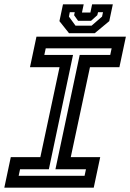

<svg xmlns="http://www.w3.org/2000/svg" viewBox="-37 -870 604 890"><path d="M-17 0 13 -141.5H150L239 -558.5H102L132 -700H546.5L516.5 -558.5H380L291 -141.5H427.5L397.5 0ZM49.5 -55H355L361.5 -85.5H220L332.5 -615.5H474L480.5 -646H175L168.5 -615.5H301.5L189.5 -85.5H56ZM283 -716 238.5 -772 255 -850H351L343 -812H382L390 -850H486L469.5 -772L402 -716ZM313 -751H387.5L436 -793L440.5 -813.5H417.5L414 -799.5L385 -773.5H325L306.5 -799.5L309.5 -813.5H286.5L282.5 -793Z"/></svg>

Font: Tourney SemiBold
Style: Italic
Weight: 600
Italic angle: -12°
Version: Version 1.015